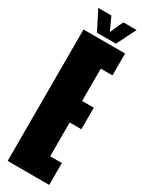

<svg xmlns="http://www.w3.org/2000/svg" viewBox="-210 -822 648 854"><g transform="rotate(30 114.0 -395.5)"><path d="M7.5 0V-675H221V-562.5H161V-396.5H221V-286H161V-112.5H221V0ZM66.5 -692.5 16 -791H83.5L114.5 -724L145 -791H213L164 -692.5Z"/></g></svg>

Font: Anybody UltraCondensed ExtraBold
Style: Regular
Weight: 800
Width: 1
Designer: Tyler Finck
Foundry: Etcetera Type Company
Version: Version 1.010; ttfautohint (v1.8.3) -l 8 -r 50 -G 200 -x 14 